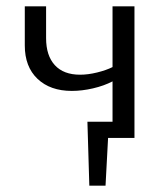

<svg xmlns="http://www.w3.org/2000/svg" viewBox="-20 -434 520 604"><path d="M58 -291V-414H125V-314Q125 -259 152.5 -229Q180 -199 232 -199Q257 -199 285.5 -206Q314 -213 334 -223V-414H403V0H320L312 150H261L255 -51H334V-178Q307 -164 272.5 -156Q238 -148 206 -148Q138 -148 98 -186Q58 -224 58 -291Z"/></svg>

Font: LXGW Bright TC
Style: Regular
Weight: 400
Designer: Christian Thalmann (Catharsis Fonts)
Foundry: LXGW / Christian Thalmann (Catharsis Fonts) / Fontworks Inc.
Version: Version 5.501